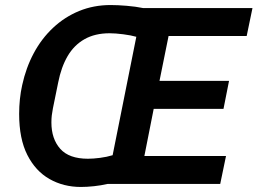

<svg xmlns="http://www.w3.org/2000/svg" viewBox="-20 -730 1022 762"><path d="M854 0H407Q381 6 353 9Q325 12 301 12Q232 12 176.5 -19.5Q121 -51 88.5 -115Q56 -179 56 -278Q56 -308 59 -336.5Q62 -365 68 -392Q83 -461 114 -519Q145 -577 191 -620Q237 -663 294.5 -686.5Q352 -710 419 -710Q447 -710 483 -707Q519 -704 548 -698H982L959 -587H649L613 -409H889L867 -298H590L553 -111H877ZM329 -100Q350 -100 377 -103.5Q404 -107 427 -114L521 -584Q500 -590 469 -594Q438 -598 415 -598Q357 -598 315.5 -574.5Q274 -551 248.5 -507.5Q223 -464 211 -403L190 -300Q187 -285 185.5 -272Q184 -259 184 -244Q184 -179 219 -139.5Q254 -100 329 -100Z"/></svg>

Font: IBM Plex Sans SemiBold
Style: Italic
Weight: 600
Italic angle: -11.31°
Designer: Mike Abbink, Paul van der Laan, Pieter van Rosmalen
Foundry: Bold Monday
Version: Version 3.201